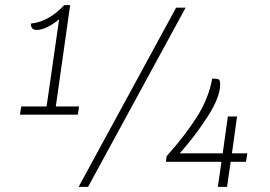

<svg xmlns="http://www.w3.org/2000/svg" viewBox="-20 -730 1056 750"><path d="M289 -314 284 -282H58L63 -314H162L211 -655Q189 -636 165.5 -624.5Q142 -613 123 -613Q111 -613 105.5 -620Q100 -627 101 -638Q170 -645 231 -710H254L198 -314ZM668 -700H705L324 0H287ZM941 -98H881L867 0H831L845 -98H628L631 -120Q701 -198 748 -271.5Q795 -345 809 -423Q828 -423 834 -420Q840 -417 840 -401Q840 -350 790.5 -273.5Q741 -197 682 -131H850L870 -275H906L886 -131H946Z"/></svg>

Font: Krub ExtraLight
Style: Italic
Weight: 275
Italic angle: -8°
Designer: Ekaluck Peanpanawate
Foundry: Cadson Demak Co.,Ltd.
Version: Version 1.000; ttfautohint (v1.6)